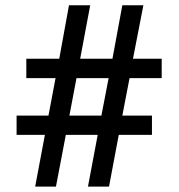

<svg xmlns="http://www.w3.org/2000/svg" viewBox="-20 -692 662 712"><path d="M110.4 0 146.5 -191.9H41.5V-263.2H159.7L186 -402.3H77.6V-474.1H199.7L235.8 -672.4H314.5L277.3 -474.1H397L433.6 -672.4H511.7L473.1 -474.1H579.6V-402.3H460.4L433.6 -263.2H543.5V-191.9H420.4L384.3 0H306.2L342.3 -191.9H224.1L187.5 0ZM237.3 -263.2H356L382.8 -402.3H263.7Z"/></svg>

Font: Shanti
Style: Regular
Weight: 400
Designer: Vernon Adams
Foundry: Vernon Adams
Version: Version 1.100; ttfautohint (v1.8.4)